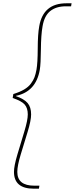

<svg xmlns="http://www.w3.org/2000/svg" viewBox="-20 -949 450 1154"><path d="M147 -261.2Q147 -298.8 128.7 -320.3Q110.4 -341.8 56.2 -359.9L60.1 -383.8Q98.6 -395.5 125 -411.1Q151.4 -426.8 166 -446.8Q180.7 -466.8 187.5 -485.1Q194.3 -503.4 199.2 -529.8Q206.5 -570.8 206.8 -657Q207 -743.2 215.8 -791Q239.3 -929.2 378.9 -929.2H410.2L407.2 -911.1H376Q317.9 -911.1 282.2 -882.8Q246.6 -854.5 235.8 -791Q226.6 -739.7 225.8 -652.1Q225.1 -564.5 219.2 -529.8Q196.3 -397.9 76.2 -373V-371.1Q125 -354 146 -329.6Q167 -305.2 167 -261.2Q167 -225.1 146.2 -157Q125.5 -88.9 104.7 -20.8Q84 47.4 84 84Q84 167 186 167H216.8L213.9 185.1H183.1Q64 185.1 64 84Q64 48.3 84.7 -20.8Q105.5 -89.8 126.2 -158.4Q147 -227.1 147 -261.2Z"/></svg>

Font: SVN-Poppins Thin
Style: Italic
Weight: 100
Italic angle: -10°
Designer: Ninad Kale (Devanagari), Jonny Pinhorn (Latin)
Foundry: Indian Type Foundry
Version: Version 3.002 2017